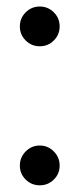

<svg xmlns="http://www.w3.org/2000/svg" viewBox="-20 -550 237 580"><path d="M57.6 -427.7Q40 -445.3 40 -470.2Q40 -495.1 57.6 -512.7Q75.2 -530.3 100.1 -530.3Q125 -530.3 142.6 -512.7Q160.2 -495.1 160.2 -470.2Q160.2 -445.3 142.6 -427.7Q125 -410.2 100.1 -410.2Q75.2 -410.2 57.6 -427.7ZM57.6 -7.6Q40 -24.9 40 -49.8Q40 -74.7 57.6 -92.5Q75.2 -110.4 100.1 -110.4Q125 -110.4 142.6 -92.5Q160.2 -74.7 160.2 -49.8Q160.2 -24.9 142.6 -7.6Q125 9.8 100.1 9.8Q75.2 9.8 57.6 -7.6Z"/></svg>

Font: Bodoni* 11pt
Style: Regular
Weight: 400
Version: Version 2.3